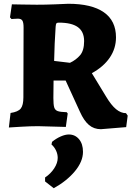

<svg xmlns="http://www.w3.org/2000/svg" viewBox="-20 -669 698 1018"><path d="M404 -76 328 -242H264L263 -149Q263 -114 267.5 -99.5Q272 -85 286 -80Q300 -75 334 -74L339 -67L329 4L182 0Q141 0 91.5 3Q42 6 27 7L36 -70Q76 -76 90 -93.5Q104 -111 104 -153L105 -523Q105 -550 98.5 -560Q92 -570 75 -570Q64 -570 54 -569Q44 -568 41 -568L33 -577L43 -646Q58 -646 97.5 -645Q137 -644 175 -644Q220 -644 271 -646Q322 -648 342 -649Q466 -649 530.5 -604Q595 -559 595 -471Q595 -412 562 -363.5Q529 -315 467 -281L543 -156Q570 -111 595.5 -90Q621 -69 648 -69L657 -56L649 5L515 16Q478 16 451.5 -6.5Q425 -29 404 -76ZM426 -451Q426 -501 393 -525Q360 -549 292 -549Q282 -549 279 -545Q276 -541 275 -527Q269 -441 267 -346L351 -336Q383 -351 404.5 -376Q426 -401 426 -451ZM219 293V272Q249 252 267.5 223.5Q286 195 286 168Q286 148 277 129Q268 110 253 97L256 83Q278 65 302 54.5Q326 44 345 44Q378 44 399 69Q420 94 420 136Q420 187 377.5 238.5Q335 290 265 329Z"/></svg>

Font: Alegreya ExtraBold
Style: Regular
Weight: 800
Designer: Juan Pablo del Peral
Foundry: Huerta Tipografica
Version: Version 2.007; ttfautohint (v1.6)